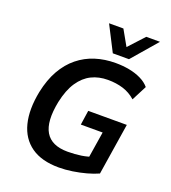

<svg xmlns="http://www.w3.org/2000/svg" viewBox="-165 -1052 1054 1183"><g transform="rotate(20 362.5 -460.5)"><path d="M357 10Q244 10 175.5 -38.5Q107 -87 84.5 -176Q62 -265 86 -386Q104 -472 139 -533.5Q174 -595 224 -635.5Q274 -676 335.5 -695.5Q397 -715 468 -715Q515 -715 557.5 -707Q600 -699 635 -682Q670 -665 692 -639L641 -540Q604 -573 558.5 -587Q513 -601 459 -601Q399 -601 351.5 -577.5Q304 -554 269.5 -503Q235 -452 217 -368Q190 -233 229.5 -166.5Q269 -100 375 -100Q423 -100 465 -106.5Q507 -113 544 -128L505 -77L538 -285H395L409 -380H662L609 -42Q576 -27 534 -15.5Q492 -4 446 3Q400 10 357 10ZM430 -765 345 -931H439L496 -830L589 -931H679L536 -765Z"/></g></svg>

Font: Nunito Sans 7pt SemiCondensed
Style: Bold Italic
Weight: 700
Width: 4
Italic angle: -9°
Designer: Vernon Adams
Foundry: Vernon Adams
Version: Version 3.101;gftools[0.9.27]